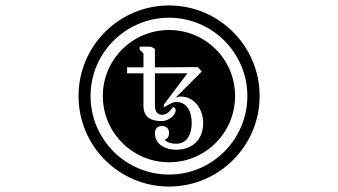

<svg xmlns="http://www.w3.org/2000/svg" viewBox="-20 -652 1240 704"><path d="M626 -103C588 -103 548 -121 548 -164C548 -180 558 -190 574 -190C590 -190 600 -180 600 -164C600 -153 595 -143 584 -140C592 -128 613 -125 626 -125C669 -125 683 -165 683 -201C683 -239 668 -278 626 -278C619 -278 610 -275 600 -269L581 -259V-269L667 -383H548V-265C548 -247 555 -231 574 -231C589 -231 603 -243 611 -255C611 -256 612 -257 614 -258C614 -258 615 -258 616 -259C621 -259 624 -252 624 -248C624 -226 594 -208 574 -208C534 -208 506 -221 506 -265V-383H446V-405H506V-456L492 -470V-481H533L548 -473V-405L705 -406L720 -390L624 -294C630 -296 636 -298 642 -298C695 -298 725 -249 725 -201C725 -140 685 -103 626 -103ZM312 -300C312 -458 441 -587 600 -587C758 -587 887 -458 887 -300C887 -141 758 -12 600 -12C441 -12 312 -141 312 -300ZM357 -300C357 -166 466 -57 600 -57C734 -57 842 -166 842 -300C842 -434 734 -542 600 -542C466 -542 357 -434 357 -300ZM268 -300C268 -117 416 32 600 32C783 32 932 -117 932 -300C932 -483 783 -632 600 -632C416 -632 268 -483 268 -300Z"/></svg>

Font: CryptoKit 1.4
Style: Regular
Weight: 400
Monospace: yes
Designer: Oceane Juvin
Foundry: http://www.head-geneve.ch
Version: Version 1.000